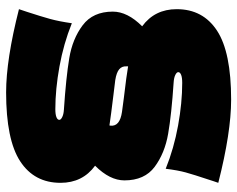

<svg xmlns="http://www.w3.org/2000/svg" viewBox="-94 -672 776 628"><g transform="rotate(90 294.0 -358.0)"><path d="M578 -168Q578 -82 507.5 -36Q437 10 282 10Q175 10 10 -32L19 -59Q34 -105 42 -134Q50 -163 56 -205Q123 -178 197.5 -164.5Q272 -151 337 -151Q354 -151 363 -154.5Q372 -158 372 -164Q372 -169 363 -173.5Q354 -178 339 -179Q234 -186 170.5 -196.5Q107 -207 62.5 -240.5Q18 -274 18 -339Q18 -387 66 -435Q10 -476 10 -548Q10 -634 80.5 -680Q151 -726 306 -726Q413 -726 578 -684Q575 -675 572.5 -668Q570 -661 568 -654Q551 -603 544 -577.5Q537 -552 532 -512Q465 -539 390.5 -552.5Q316 -566 251 -566Q234 -566 225 -562.5Q216 -559 216 -553Q216 -548 225 -543.5Q234 -539 249 -538Q354 -531 417.5 -520Q481 -509 525.5 -476Q570 -443 570 -377Q570 -329 522 -281Q578 -240 578 -168ZM291 -341Q357 -333 390 -328Q391 -329 391 -332Q394 -362 346 -369L301 -375Q225 -384 197 -389V-384Q196 -369 206.5 -360Q217 -351 242 -347Z"/></g></svg>

Font: Dela Gothic One
Style: Regular
Weight: 400
Designer: aratakana
Foundry: aratakana
Version: Version 1.004